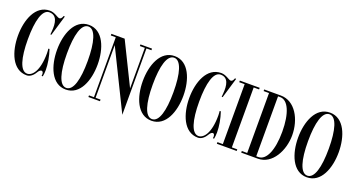

<svg xmlns="http://www.w3.org/2000/svg" viewBox="-47 -1327 3698 1999"><g transform="rotate(20 1802.0 -327.5)"><path d="M368.5 -330C370.5 -321 372 -301 372 -280C372 -82 304 -10 250 -10C173 -10 135 -142 135 -350C135 -558 173 -690 250 -690C335 -690 350 -609 341 -510L338 -477H349L416 -703L403 -705C393 -679 384 -667 368 -667C345 -667 306 -708 250 -708C92 -708 25 -526 25 -350C25 -174 92 8 250 8C283.5 8 317.2 -14.2 342.8 -58.2C355.8 -80.5 369.8 -90.8 380.8 -90.8C396.2 -90.8 406 -71.8 400 -40H413C417.5 -60.5 420 -85 420 -112C420 -177.5 406.5 -258 381.5 -332Z M683 -708C525 -708 458 -526 458 -350C458 -174 525 8 683 8C841 8 908 -174 908 -350C908 -526 841 -708 683 -708ZM683 -10C606 -10 568 -142 568 -350C568 -558 606 -690 683 -690C760 -690 798 -558 798 -350C798 -142 760 -10 683 -10Z M1383 -700H1255V-682H1310V-232.6L1080 -700H933V-682H988V-18H933V0H1061V-18H1006V-601.6L1328 53.2V-682H1383Z M1633 -708C1475 -708 1408 -526 1408 -350C1408 -174 1475 8 1633 8C1791 8 1858 -174 1858 -350C1858 -526 1791 -708 1633 -708ZM1633 -10C1556 -10 1518 -142 1518 -350C1518 -558 1556 -690 1633 -690C1710 -690 1748 -558 1748 -350C1748 -142 1710 -10 1633 -10Z M2266.5 -330C2268.5 -321 2270 -301 2270 -280C2270 -82 2202 -10 2148 -10C2071 -10 2033 -142 2033 -350C2033 -558 2071 -690 2148 -690C2233 -690 2248 -609 2239 -510L2236 -477H2247L2314 -703L2301 -705C2291 -679 2282 -667 2266 -667C2243 -667 2204 -708 2148 -708C1990 -708 1923 -526 1923 -350C1923 -174 1990 8 2148 8C2181.5 8 2215.2 -14.2 2240.8 -58.2C2253.8 -80.5 2267.8 -90.8 2278.8 -90.8C2294.2 -90.8 2304 -71.8 2298 -40H2311C2315.5 -60.5 2318 -85 2318 -112C2318 -177.5 2304.5 -258 2279.5 -332Z M2576 -700H2356V-682H2416V-18H2356V0H2576V-18H2516V-682H2576Z M2810 -700H2626V-682H2686V-18H2626V0H2810C2970.5 0 3063.5 -184 3063.5 -350C3063.5 -526 2970.5 -700 2810 -700ZM2786 -18V-682H2810C2897 -682 2953.5 -555 2953.5 -350C2953.5 -145 2897 -18 2810 -18Z M3354 -708C3196 -708 3129 -526 3129 -350C3129 -174 3196 8 3354 8C3512 8 3579 -174 3579 -350C3579 -526 3512 -708 3354 -708ZM3354 -10C3277 -10 3239 -142 3239 -350C3239 -558 3277 -690 3354 -690C3431 -690 3469 -558 3469 -350C3469 -142 3431 -10 3354 -10Z"/></g></svg>

Font: Picaflor 24 pt
Style: Regular
Weight: 400
Designer: Ariel Martín Pérez
Foundry: Tunera Type Foundry
Version: Version 1.000;hotconv 1.0.109;makeotfexe 2.5.65596